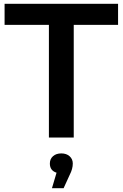

<svg xmlns="http://www.w3.org/2000/svg" viewBox="-20 -720 642 1005"><path d="M236 -590H4V-700H598V-590H366V0H236ZM361 136Q361 164 345 195L313 265H252L276 184Q241 173 241 136Q241 112 257.5 97.5Q274 83 301 83Q328 83 344.5 98Q361 113 361 136Z"/></svg>

Font: mBank SemiBold
Style: Regular
Weight: 600
Designer: Julieta Ulanovsky
Foundry: Julieta Ulanovsky
Version: Version 7.200